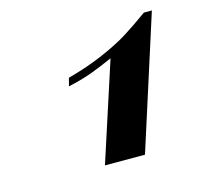

<svg xmlns="http://www.w3.org/2000/svg" viewBox="-60 -815 454 441"><g transform="rotate(-15 167.5 -595.0)"><path d="M139.2 -437 215.3 -671.4Q184.6 -657.7 161.9 -649.4Q139.2 -641.1 106.4 -633.8L111.3 -652.8Q161.1 -666.5 198.2 -682.9Q235.4 -699.2 259.3 -714.1Q283.2 -729 316.4 -752.9H335.4L234.4 -437Z"/></g></svg>

Font: TypoPRO Playfair Display SC
Style: Bold Italic
Weight: 700
Italic angle: -14.9847°
Designer: Claus Eggers Sørensen
Foundry: Claus Eggers Sørensen
Version: Version 1.004;PS 001.004;hotconv 1.0.70;makeotf.lib2.5.58329